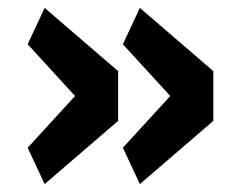

<svg xmlns="http://www.w3.org/2000/svg" viewBox="-20 -515 598 486"><path d="M50 -141 170 -272 50 -403 93 -495 279 -335V-209L93 -49ZM291 -141 411 -272 291 -403 334 -495 520 -335V-209L334 -49Z"/></svg>

Font: IBM Plex Sans Arabic
Style: Bold
Weight: 700
Designer: Mike Abbink, Paul van der Laan, Pieter van Rosmalen, Wael Morcos, Khajak Apelian
Foundry: Bold Monday
Version: Version 1.2